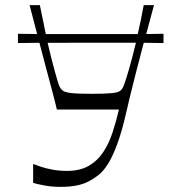

<svg xmlns="http://www.w3.org/2000/svg" viewBox="-20 -720 669 748"><path d="M215.3 8Q180.3 8 152.1 2.4Q123.9 -3.1 109.1 -7.4V-81.2Q120.1 -77 139.8 -70.3Q159.4 -63.6 185.6 -58.9Q211.9 -54.2 240.6 -54.2Q291.6 -54.2 325.6 -73.8Q359.7 -93.4 382.2 -127.4Q404.7 -161.4 418.6 -204.3Q432.6 -247.1 443.3 -293.4H201.6Q191 -337.6 179.6 -379.6Q168.1 -421.6 157 -464.4Q145.9 -507.1 133.6 -553.3L50 -552.3V-588.4L124.7 -587.4L95.3 -700H135.3L158.4 -587.4Q248.6 -587.3 338.1 -587.2Q427.6 -587.1 516.7 -587.3Q523 -613.7 528.8 -642.4Q534.6 -671 539.9 -700H579.9L549.6 -587.4L617 -588.4V-552.3L540 -553.3Q524.3 -493.4 510 -438.4Q495.7 -383.3 486.1 -342.9Q476.4 -302.6 472.9 -286.6Q454.6 -206 435.9 -156.4Q417.3 -106.9 399.1 -78.9Q380.9 -51 362.8 -37.4Q344.7 -23.7 327.3 -14.3Q306.3 -3 279.3 2.5Q252.3 8 215.3 8ZM335.9 -354.6Q390.7 -354.6 415.4 -357.1Q440.1 -359.6 448.5 -366.3Q456.9 -373 462 -386.4Q467.6 -399.4 480.8 -444.4Q494 -489.4 509.6 -553.4Q423.7 -553.6 337.6 -553.5Q251.6 -553.4 165.6 -553.3Q180.4 -489.3 192.7 -445.2Q205 -401.1 209.7 -388.1Q215 -374.7 223.7 -367.6Q232.4 -360.4 257.2 -357.5Q282 -354.6 335.9 -354.6Z"/></svg>

Font: Ojuju ExtraLight
Style: Regular
Weight: 200
Designer: Chisaokwu Joboson, Mirko Velimirovic
Foundry: Udi Foundry
Version: Version 1.000